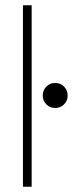

<svg xmlns="http://www.w3.org/2000/svg" viewBox="-20 -708 276 728"><path d="M100 0H67V-688H100ZM189 -298.5Q169.5 -298.5 155.8 -312.2Q142 -326 142 -345.5Q142 -366 155.8 -379.8Q169.5 -393.5 189 -393.5Q209 -393.5 222.8 -379.8Q236.5 -366 236.5 -345.5Q236.5 -326 222.8 -312.2Q209 -298.5 189 -298.5Z"/></svg>

Font: League Spartan Thin
Style: Regular
Weight: 100
Foundry: The League of Moveable Type
Version: Version 2.002